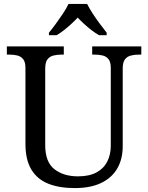

<svg xmlns="http://www.w3.org/2000/svg" viewBox="-20 -951 757 981"><path d="M362 10Q283 10 226.5 -12.5Q170 -35 140 -85Q110 -135 110 -216V-604Q110 -634 98.5 -648.5Q87 -663 68.5 -667.5Q50 -672 28 -672H15V-714H306V-672H293Q271 -672 252 -667Q233 -662 222 -647Q211 -632 211 -600V-210Q211 -123 258 -86.5Q305 -50 378 -50Q436 -50 473 -70Q510 -90 528 -125.5Q546 -161 546 -206V-604Q546 -634 534.5 -648.5Q523 -663 504.5 -667.5Q486 -672 464 -672H451V-714H702V-672H689Q667 -672 648 -667Q629 -662 618 -647Q607 -632 607 -600V-204Q607 -138 579 -90Q551 -42 496.5 -16Q442 10 362 10ZM230 -784Q246 -803 265 -829Q284 -855 302 -882Q320 -909 330 -931H425Q436 -909 453.5 -882Q471 -855 490.5 -829Q510 -803 525 -784V-771H486Q467 -782 447.5 -797Q428 -812 410 -828.5Q392 -845 377 -861Q362 -845 344 -828.5Q326 -812 307 -797Q288 -782 269 -771H230Z"/></svg>

Font: Noto Rashi Hebrew
Style: Regular
Weight: 400
Version: Version 1.006